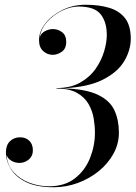

<svg xmlns="http://www.w3.org/2000/svg" viewBox="-20 -779 571 809"><path d="M481 -220Q481 -173 458.2 -131.5Q435.5 -90 396.5 -58.2Q357.5 -26.5 308.2 -8.2Q259 10 206 10Q135 10 90.8 -11.5Q46.5 -33 25.8 -66.8Q5 -100.5 5 -136.5Q5 -167.5 22 -184Q39 -200.5 65 -200.5Q88 -200.5 103.2 -186.2Q118.5 -172 118.5 -145Q118.5 -121 101.2 -106.8Q84 -92.5 62 -92.5Q43 -92.5 27.2 -102.2Q11.5 -112 7.5 -127Q10.5 -83.5 37 -54Q63.5 -24.5 103.5 -9.2Q143.5 6 186 6Q253 6 296 -27.8Q339 -61.5 359.5 -113.5Q380 -165.5 380 -220Q380 -248 374.8 -280Q369.5 -312 353 -340.8Q336.5 -369.5 304.2 -387.8Q272 -406 218 -406V-408Q277.5 -408 318.2 -431.2Q359 -454.5 383.5 -490Q408 -525.5 419 -563.5Q430 -601.5 430 -631Q430 -686.5 404 -719Q378 -751.5 311 -751.5Q277 -751.5 240.8 -733.8Q204.5 -716 178.2 -686.5Q152 -657 147.5 -622Q152.5 -638.5 169.2 -647.5Q186 -656.5 202.5 -656.5Q224.5 -656.5 241.8 -643.2Q259 -630 259 -603.5Q259 -573.5 240.2 -560.8Q221.5 -548 202.5 -548Q179.5 -548 162 -563.8Q144.5 -579.5 144.5 -610Q144.5 -646.5 171.2 -680.5Q198 -714.5 242.8 -736.8Q287.5 -759 341 -759Q397 -759 439.8 -746.2Q482.5 -733.5 506.8 -702.5Q531 -671.5 531 -616Q531 -568 503.5 -521.5Q476 -475 413.2 -443.2Q350.5 -411.5 245.5 -407Q342 -404 392.8 -379.5Q443.5 -355 462.2 -314Q481 -273 481 -220Z"/></svg>

Font: Bodoni* 96pt
Style: Italic
Weight: 400
Italic angle: -13°
Version: Version 2.3